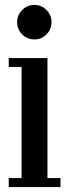

<svg xmlns="http://www.w3.org/2000/svg" viewBox="-20 -759 278 779"><path d="M15.5 0V-36.5H67.5V-487.5H15.5V-523.5H172.5V-36.5H225.5V0ZM120 -599Q90.5 -599 70 -619.5Q49.5 -640 49.5 -669.5Q49.5 -698 70 -718.5Q90.5 -739 120 -739Q148 -739 168.5 -718.5Q189 -698 189 -669.5Q189 -640 168.5 -619.5Q148 -599 120 -599Z"/></svg>

Font: Imbue Thin 10pt SemiBold
Style: Regular
Weight: 600
Version: Version 1.102